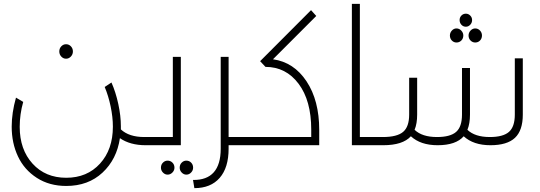

<svg xmlns="http://www.w3.org/2000/svg" viewBox="-20 -745 2769 985"><path d="M284.2 -481Q284.2 -496.6 294.4 -507.3Q304.7 -518.1 318.8 -518.1Q333.5 -518.1 343.8 -507.3Q354 -496.6 354 -481Q354 -465.8 343.5 -454.8Q333 -443.8 318.8 -443.8Q304.7 -443.8 294.4 -454.8Q284.2 -465.8 284.2 -481ZM735.8 -42Q748.5 -42 752.2 -37.1Q755.9 -32.2 755.9 -21Q755.9 -9.8 752.2 -4.9Q748.5 0 735.8 0H727.1Q647.5 0 595.2 -36.1Q579.1 72.3 505.9 140.6Q432.6 209 319.8 209Q233.4 209 168.9 167.5Q104.5 126 72.3 57.6Q40 -10.7 40 -95.2Q40 -166 62 -244.1L99.1 -222.2Q81.1 -158.7 81.1 -94.2Q81.1 22 147 94.5Q212.9 167 319.8 167Q426.8 167 492.9 94.5Q559.1 22 559.1 -95.2Q559.1 -144 547.6 -199Q536.1 -253.9 517.1 -298.8L551.8 -321.8Q573.7 -272.5 586.9 -211.4Q600.1 -150.4 600.1 -97.2V-81.1Q642.1 -42 720.2 -42Z M907.7 -453.1V0H735.8Q723.1 0 719.5 -4.9Q715.8 -9.8 715.8 -21Q715.8 -32.2 719.5 -37.1Q723.1 -42 735.8 -42H866.7V-453.1ZM839.8 79.1Q854.5 79.1 864.7 89.4Q875 99.6 875 115.2Q875 129.4 864.5 140.1Q854 150.9 839.8 150.9Q826.2 150.9 815.9 140.1Q805.7 129.4 805.7 115.2Q805.7 99.6 815.9 89.4Q826.2 79.1 839.8 79.1ZM936 79.1Q950.7 79.1 960.7 89.4Q970.7 99.6 970.7 115.2Q970.7 129.4 960.4 140.1Q950.2 150.9 936 150.9Q922.4 150.9 912.1 140.1Q901.9 129.4 901.9 115.2Q901.9 99.6 912.1 89.4Q922.4 79.1 936 79.1Z M1246.1 -42Q1258.8 -42 1262.5 -37.1Q1266.1 -32.2 1266.1 -21Q1266.1 -9.8 1262.5 -4.9Q1258.8 0 1246.1 0H1152.8V18.1Q1152.8 115.2 1106.9 167.7Q1061 220.2 977.1 220.2L970.2 178.2Q1041 179.2 1076.7 138.9Q1112.3 98.6 1112.3 18.1V-453.1H1152.8V-42Z M1380.4 -440.9Q1487.8 -425.8 1552.7 -327.6Q1617.7 -229.5 1617.7 -78.1V0H1245.6Q1232.9 0 1229.2 -4.9Q1225.6 -9.8 1225.6 -21Q1225.6 -32.2 1229.2 -37.1Q1232.9 -42 1245.6 -42H1576.7V-80.1Q1576.7 -229 1511.7 -315.4Q1446.8 -401.9 1341.8 -401.9L1314.5 -431.2L1575.7 -692.9L1602.5 -663.1Z M1922.4 -42Q1935.1 -42 1938.7 -37.1Q1942.4 -32.2 1942.4 -21Q1942.4 -9.8 1938.7 -4.9Q1935.1 0 1922.4 0H1785.2V-725.1H1826.2V-42Z M2370.1 -607.9Q2356.4 -607.9 2347.2 -617.9Q2337.9 -627.9 2337.9 -642.1Q2337.9 -655.8 2347.2 -665.3Q2356.4 -674.8 2370.1 -674.8Q2382.8 -674.8 2392.3 -665.3Q2401.9 -655.8 2401.9 -642.1Q2401.9 -627.9 2392.3 -617.9Q2382.8 -607.9 2370.1 -607.9ZM2321.8 -526.9Q2308.1 -526.9 2298.1 -537.1Q2288.1 -547.4 2288.1 -563Q2288.1 -577.1 2298.1 -588.1Q2308.1 -599.1 2321.8 -599.1Q2335.9 -599.1 2346.4 -588.1Q2356.9 -577.1 2356.9 -563Q2356.9 -547.4 2346.7 -537.1Q2336.4 -526.9 2321.8 -526.9ZM2383.8 -563Q2383.8 -577.1 2394 -588.1Q2404.3 -599.1 2418 -599.1Q2432.1 -599.1 2442.4 -588.4Q2452.6 -577.6 2452.6 -563Q2452.6 -547.4 2442.6 -537.1Q2432.6 -526.9 2418 -526.9Q2404.3 -526.9 2394 -537.1Q2383.8 -547.4 2383.8 -563ZM2621.1 -445.8H2662.1V-157.2Q2662.1 -75.7 2621.8 -37.8Q2581.5 0 2496.1 0Q2408.7 0 2358.9 -45.9Q2318.8 0 2225.1 0Q2137.7 0 2087.9 -45.9Q2046.4 0 1945.8 0H1921.9Q1909.2 0 1905.5 -4.9Q1901.9 -9.8 1901.9 -21Q1901.9 -32.2 1905.5 -37.1Q1909.2 -42 1921.9 -42H1943.8Q2017.1 -42 2048.1 -68.4Q2079.1 -94.7 2079.1 -157.2V-346.2H2120.1V-157.2Q2120.1 -110.4 2106.9 -79.1Q2145.5 -42 2221.7 -42Q2290 -42 2320.1 -68.4Q2350.1 -94.7 2350.1 -157.2V-396H2391.1V-157.2Q2391.1 -110.4 2377.9 -79.1Q2416.5 -42 2492.7 -42Q2561 -42 2591.1 -68.4Q2621.1 -94.7 2621.1 -157.2Z"/></svg>

Font: Montserrat-Arabic ExtraLight
Style: Regular
Weight: 275
Designer: Mohamed Gaber
Foundry: Kief Type Foundry
Version: Version 5.008;PS 005.008;hotconv 1.0.88;makeotf.lib2.5.64775